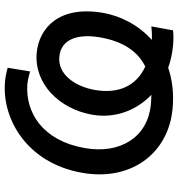

<svg xmlns="http://www.w3.org/2000/svg" viewBox="10 -761 762 822"><g transform="rotate(-90 391.0 -350.0)"><path d="M338 8C404 14 462 6 512 -11C542 0 575 7 609 10C631 12 651 12 672 10L689 -83C671 -81 650 -80 631 -81C695 -138 734 -215 747 -290C779 -476 684 -564 575 -574C443 -585 336 -477 311 -337C294 -240 328 -148 396 -83C383 -83 369 -84 355 -85C217 -98 141 -213 168 -368C200 -550 321 -622 440 -614C458 -612 477 -608 496 -602L512 -698C492 -704 467 -709 446 -710C291 -721 103 -615 62 -378C26 -174 141 -10 338 8ZM417 -326C432 -410 484 -484 558 -477C633 -471 659 -400 642 -303C625 -204 582 -141 517 -109C435 -147 399 -222 417 -326Z"/></g></svg>

Font: Fixel Display Medium
Style: Italic
Weight: 500
Italic angle: -10°
Designer: AlfaBravo + MacPaw
Foundry: Kyrylo Tkachov, Marchela Mozhyna, Serhii Makarenko, Maria Weinstein, Zakhar Kryvoshyya
Version: Version 1.210;Glyphs 3.2 (3217)